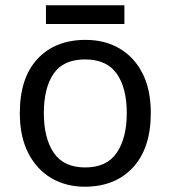

<svg xmlns="http://www.w3.org/2000/svg" viewBox="-20 -697 645 727"><path d="M551 -269Q551 -136 483.5 -63Q416 10 301 10Q230 10 174.5 -22.5Q119 -55 87 -117.5Q55 -180 55 -269Q55 -402 122 -474Q189 -546 304 -546Q377 -546 432.5 -513.5Q488 -481 519.5 -419.5Q551 -358 551 -269ZM146 -269Q146 -174 183.5 -118.5Q221 -63 303 -63Q384 -63 422 -118.5Q460 -174 460 -269Q460 -364 422 -418Q384 -472 302 -472Q220 -472 183 -418Q146 -364 146 -269ZM451 -677V-606H154V-677Z"/></svg>

Font: Noto Sans Avestan
Style: Regular
Weight: 400
Designer: Monotype Design Team
Foundry: Monotype Imaging Inc.
Version: Version 2.003; ttfautohint (v1.8.4.7-5d5b)